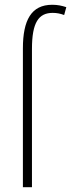

<svg xmlns="http://www.w3.org/2000/svg" viewBox="-20 -785 298 805"><path d="M201 -731C218 -731 233 -728 249 -722L258 -755C239 -761 222 -765 199 -765C111 -765 76 -700 76 -582V0H114V-580C114 -691 142 -731 201 -731Z"/></svg>

Font: Noto Sans Condensed ExtraLight
Style: Regular
Weight: 200
Width: 3
Designer: Monotype Design Team
Foundry: Monotype Imaging Inc.
Version: Version 2.013